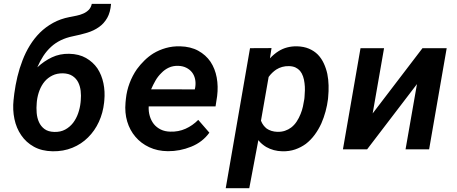

<svg xmlns="http://www.w3.org/2000/svg" viewBox="-20 -780 2388 1003"><path d="M341.3 -499Q292.5 -500 251.2 -480.5Q210 -460.9 174.8 -428.2Q189 -460.9 206.5 -487.8Q224.1 -514.6 247.1 -535.6Q269 -555.7 297.4 -569.6Q325.7 -583.5 361.8 -590.8Q400.9 -598.6 435.5 -609.1Q470.2 -619.6 497.1 -638.7Q523.4 -657.2 540 -686.3Q556.6 -715.3 560.1 -759.8H459.5Q455.1 -739.7 442.9 -727.8Q430.7 -715.8 414.6 -709Q397.9 -701.7 379.4 -698Q360.8 -694.3 343.3 -690.9Q295.4 -681.6 257.1 -660.4Q218.8 -639.2 188.5 -609.4Q158.7 -579.6 136 -542.7Q113.3 -505.9 97.7 -464.8Q81.5 -423.3 71 -379.4Q60.5 -335.4 54.7 -291.5L52.2 -270V-268.6L50.8 -257.8Q45.4 -206.1 55.4 -158.2Q65.4 -110.4 90.8 -73.7Q116.2 -36.1 157.2 -13.4Q198.2 9.3 254.9 10.3Q311 11.2 358.2 -8.1Q405.3 -27.3 439.9 -62Q475.1 -96.7 496.6 -143.6Q518.1 -190.4 523.9 -244.6L524.9 -255.4Q529.3 -301.8 520.3 -345.2Q511.2 -388.7 488.8 -422.9Q465.8 -456.1 429.2 -477.1Q392.6 -498 341.3 -499ZM309.1 -397Q339.4 -396 358.6 -383.3Q377.9 -370.6 388.2 -350.6Q398.4 -330.6 401.4 -305.4Q404.3 -280.3 401.9 -255.4L400.9 -244.6Q397.9 -215.8 388.2 -188Q378.4 -160.2 361.8 -138.2Q344.7 -116.2 320.3 -103Q295.9 -89.8 263.2 -90.8Q231.4 -91.8 212.4 -106Q193.4 -120.1 183.6 -142.1Q173.8 -163.6 171.6 -190.2Q169.4 -216.8 171.9 -242.7L172.9 -253.4Q176.3 -281.2 186.3 -307.6Q196.3 -334 213.4 -354.5Q230 -374 253.9 -385.7Q277.8 -397.5 309.1 -397Z M856.9 9.8Q919.4 10.3 978.8 -13.7Q1038.1 -37.6 1073.7 -86.9L1015.6 -153.8Q986.3 -124 949.2 -107.4Q912.1 -90.8 869.6 -92.3Q841.3 -92.8 819.6 -103.5Q797.9 -114.3 783.7 -131.8Q769.5 -149.9 762.5 -173.6Q755.4 -197.3 756.8 -224.1H1106L1114.3 -277.8Q1120.6 -328.6 1112.1 -375Q1103.5 -421.4 1079.6 -457.5Q1055.2 -493.2 1015.6 -514.9Q976.1 -536.6 920.9 -538.1Q881.8 -539.1 846.4 -529.1Q811 -519 781.2 -501Q756.3 -485.4 734.6 -464.1Q712.9 -442.9 695.3 -418.9Q671.9 -385.3 657 -345.7Q642.1 -306.2 637.7 -264.2L635.7 -244.1Q630.9 -190.9 644.5 -145.3Q658.2 -99.6 687.5 -65.4Q716.3 -31.2 759.5 -11Q802.7 9.3 856.9 9.8ZM912.1 -436Q935.5 -435.1 953.4 -426Q971.2 -417 982.9 -402.3Q994.6 -387.2 999 -367.2Q1003.4 -347.2 1000 -324.7L997.6 -313L769.5 -313.5Q779.3 -336.4 792 -358.6Q804.7 -380.9 822.8 -398.4Q839.8 -416.5 862.1 -426.8Q884.3 -437 912.1 -436Z M1693.4 -262.2 1694.3 -272.9Q1697.3 -302.7 1696.5 -333.7Q1695.8 -364.7 1689.9 -394Q1683.6 -422.9 1671.6 -448.7Q1659.7 -474.6 1640.6 -494.6Q1621.1 -514.2 1594.2 -525.6Q1567.4 -537.1 1531.2 -538.1Q1504.4 -538.6 1480.2 -532.2Q1456.1 -525.9 1435.1 -512.7Q1423.3 -505.4 1411.9 -495.8Q1400.4 -486.3 1390.1 -475.1L1398.4 -528.8L1286.1 -528.3L1159.2 203.1H1282.2L1329.6 -47.9Q1338.4 -36.6 1348.9 -27.8Q1359.4 -19 1370.6 -12.2Q1389.6 -1.5 1410.6 4.2Q1431.6 9.8 1454.6 10.3Q1491.2 11.2 1521.7 0.7Q1552.2 -9.8 1577.6 -28.3Q1603.5 -48.3 1623.8 -75.7Q1644 -103 1658.7 -135.3Q1671.9 -165.5 1680.7 -198Q1689.5 -230.5 1693.4 -262.2ZM1570.8 -272.9 1569.8 -262.7Q1566.9 -243.7 1562.5 -223.6Q1558.1 -203.6 1550.3 -184.6Q1542 -163.6 1529.8 -145Q1517.6 -126.5 1501 -113.8Q1486.8 -103 1468.8 -96.9Q1450.7 -90.8 1429.2 -91.3Q1412.6 -91.8 1398.4 -96.2Q1384.3 -100.6 1373 -108.4Q1363.8 -115.7 1356.2 -125.7Q1348.6 -135.7 1343.3 -149.4L1383.3 -377.9Q1392.1 -390.1 1402.1 -399.7Q1412.1 -409.2 1422.9 -416.5Q1437.5 -425.8 1454.1 -430.4Q1470.7 -435.1 1489.7 -434.6Q1509.8 -434.1 1523.7 -427.5Q1537.6 -420.9 1547.4 -409.7Q1557.1 -397.9 1563 -381.1Q1568.8 -364.3 1570.8 -345.7Q1573.2 -327.6 1572.8 -308.6Q1572.3 -289.6 1570.8 -272.9Z M2187 -528.3 1926.8 -187.5 1986.3 -528.3H1863.3L1771.5 0H1897.9L2158.2 -340.8L2098.6 0H2221.7L2313.5 -528.3Z"/></svg>

Font: Roboto Mono SemiBold
Style: Italic
Weight: 600
Italic angle: -10°
Monospace: yes
Designer: Google
Version: Version 3.000